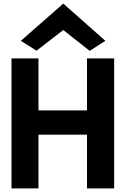

<svg xmlns="http://www.w3.org/2000/svg" viewBox="-20 -1038 696 1068"><path d="M96 -811 183 -756 332 -871 479 -755 566 -811 332 -1018ZM464 10H615V-713H464V-424H194V-713H44V10H194V-289H464Z"/></svg>

Font: Bluebird
Style: SfBdExt
Weight: 700
Designer: Jasper
Foundry: Cannot Into Space Fonts
Version: Version 0.98